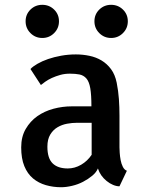

<svg xmlns="http://www.w3.org/2000/svg" viewBox="-20 -784 626 809"><path d="M483.4 -170.9V-163.1Q483.4 -155.3 484.4 -140.1Q485.4 -125 488.3 -109.4Q491.2 -93.8 497.6 -81.1Q503.9 -68.4 514.6 -64.5L483.4 1Q470.7 1 456.5 -4.9Q442.4 -10.7 429.2 -21.5Q416 -32.2 406.7 -45.4Q397.5 -58.6 392.6 -74.2Q385.7 -57.6 368.7 -43.5Q351.6 -29.3 330.1 -18.1Q308.6 -6.8 283.7 -1Q258.8 4.9 237.3 4.9Q204.1 4.9 173.3 -3.9Q142.6 -12.7 119.1 -32.2Q95.7 -51.8 82.5 -84Q69.3 -116.2 69.3 -163.1Q69.3 -208 88.4 -240.7Q107.4 -273.4 137.2 -294.4Q167 -315.4 205.1 -325.7Q243.2 -335.9 282.2 -335.9H365.2Q365.2 -383.8 360.4 -412.1Q355.5 -440.4 343.8 -453.6Q332 -466.8 314.9 -470.2Q297.9 -473.6 274.4 -473.6Q252.9 -473.6 233.9 -468.3Q214.8 -462.9 198.7 -455.6Q182.6 -448.2 170.4 -439.5Q158.2 -430.7 152.3 -425.8L108.4 -493.2Q118.2 -503.9 137.7 -515.1Q157.2 -526.4 182.6 -535.2Q208 -543.9 237.8 -549.3Q267.6 -554.7 299.8 -554.7Q329.1 -554.7 356.9 -548.8Q384.8 -543 407.7 -529.3Q430.7 -515.6 447.8 -492.7Q464.8 -469.7 471.7 -435.5Q478.5 -401.4 481 -366.7Q483.4 -332 483.4 -297.9ZM366.2 -266.6H303.7Q284.2 -266.6 262.7 -262.7Q241.2 -258.8 222.7 -248Q204.1 -237.3 191.9 -217.3Q179.7 -197.3 179.7 -166Q179.7 -117.2 201.7 -95.7Q223.6 -74.2 265.6 -74.2Q294.9 -74.2 321.8 -89.8Q348.6 -105.5 366.2 -131.8ZM518.6 -694.3Q518.6 -665 498 -644.5Q477.5 -624 448.2 -624Q418.9 -624 398.4 -644.5Q377.9 -665 377.9 -694.3Q377.9 -723.6 398.4 -743.7Q418.9 -763.7 448.2 -763.7Q477.5 -763.7 498 -743.7Q518.6 -723.6 518.6 -694.3ZM228.5 -694.3Q228.5 -665 208 -644.5Q187.5 -624 158.2 -624Q128.9 -624 108.4 -644.5Q87.9 -665 87.9 -694.3Q87.9 -723.6 108.4 -743.7Q128.9 -763.7 158.2 -763.7Q187.5 -763.7 208 -743.7Q228.5 -723.6 228.5 -694.3Z"/></svg>

Font: Allerta
Style: Regular
Weight: 400
Designer: Matt McInerney
Foundry: Matt McInerney
Version: Version 1.0